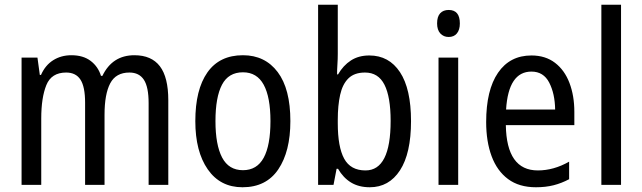

<svg xmlns="http://www.w3.org/2000/svg" viewBox="-20 -780 2710 810"><path d="M547 -547Q619 -547 654.5 -500.5Q690 -454 690 -357V0H607V-345Q607 -413 587 -443.5Q567 -474 526 -474Q469 -474 445 -428.5Q421 -383 421 -296V0H339V-347Q339 -414 319.5 -444Q300 -474 259 -474Q197 -474 175.5 -421Q154 -368 154 -280V0H71V-537H138L148 -464H153Q171 -505 204.5 -526Q238 -547 281 -547Q331 -547 362.5 -523Q394 -499 406 -460H412Q454 -547 547 -547Z M1205 -269Q1205 -141 1154 -65.5Q1103 10 1003 10Q909 10 856.5 -65.5Q804 -141 804 -269Q804 -402 855 -474.5Q906 -547 1005 -547Q1098 -547 1151.5 -476Q1205 -405 1205 -269ZM889 -269Q889 -169 917 -115.5Q945 -62 1005 -62Q1064 -62 1092.5 -114.5Q1121 -167 1121 -269Q1121 -370 1092.5 -422.5Q1064 -475 1005 -475Q944 -475 916.5 -422.5Q889 -370 889 -269Z M1405 -553Q1405 -531 1403.5 -508.5Q1402 -486 1402 -466H1406Q1428 -504 1460.5 -525Q1493 -546 1538 -546Q1621 -546 1667.5 -475.5Q1714 -405 1714 -269Q1714 -133 1667.5 -61.5Q1621 10 1540 10Q1494 10 1461 -10Q1428 -30 1406 -68H1400L1387 0H1322V-760H1405ZM1520 -474Q1475 -474 1450 -449.5Q1425 -425 1415 -380Q1405 -335 1405 -275V-260Q1405 -160 1432 -110.5Q1459 -61 1522 -61Q1628 -61 1628 -270Q1628 -371 1602 -422.5Q1576 -474 1520 -474Z M1873 -738Q1920 -738 1920 -681Q1920 -654 1907.5 -639Q1895 -624 1873 -624Q1851 -624 1837.5 -639Q1824 -654 1824 -681Q1824 -710 1837 -724Q1850 -738 1873 -738ZM1913 -537V0H1830V-537Z M2222 -546Q2281 -546 2321.5 -515Q2362 -484 2382.5 -430Q2403 -376 2403 -308V-252H2114Q2117 -61 2249 -61Q2316 -61 2381 -98V-24Q2349 -7 2315.5 1.5Q2282 10 2241 10Q2170 10 2123.5 -24.5Q2077 -59 2054 -121Q2031 -183 2031 -265Q2031 -400 2081 -473Q2131 -546 2222 -546ZM2222 -478Q2125 -478 2115 -318H2322Q2321 -385 2297 -431.5Q2273 -478 2222 -478Z M2600 0H2517V-760H2600Z"/></svg>

Font: Noto Sans Hebrew Condensed
Style: Regular
Weight: 400
Width: 3
Designer: Monotype Design Team
Foundry: Monotype Imaging Inc.
Version: Version 2.004; ttfautohint (v1.8.4.7-5d5b)